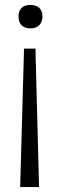

<svg xmlns="http://www.w3.org/2000/svg" viewBox="-20 -558 241 778"><path d="M103 -538Q126 -538 139 -526Q152 -514 152 -491Q152 -469 139 -456Q126 -443 103 -443Q80 -443 67.5 -455.5Q55 -468 55 -491Q55 -514 67.5 -526Q80 -538 103 -538ZM77 -361H124V-347L138 190V200H62V190L77 -347Z"/></svg>

Font: Encode Sans Compressed
Style: Regular
Weight: 400
Designer: Pablo Impallari, Andres Torresi
Foundry: Pablo Impallari, Andres Torresi
Version: Version 1.000; ttfautohint (v1.00) -l 8 -r 50 -G 200 -x 14 -